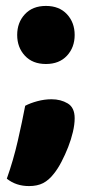

<svg xmlns="http://www.w3.org/2000/svg" viewBox="-20 -513 306 648"><path d="M162 73Q145 95 125.5 105Q106 115 78 115Q34 115 3 90Q25 28 40 -37.5Q55 -103 65 -156Q82 -165 106 -171.5Q130 -178 154 -178Q185 -178 208.5 -164Q232 -150 232 -114Q232 -93 226 -67.5Q220 -42 210 -16.5Q200 9 187.5 33Q175 57 162 73ZM38 -395Q38 -437 64 -465Q90 -493 135 -493Q180 -493 206 -465Q232 -437 232 -395Q232 -353 206 -325Q180 -297 135 -297Q90 -297 64 -325Q38 -353 38 -395Z"/></svg>

Font: Baloo Tamma
Style: Regular
Weight: 400
Designer: Divya Kowshik and Ek Type
Foundry: Ek Type
Version: Version 1.007;PS 1.000;hotconv 1.0.88;makeotf.lib2.5.647800